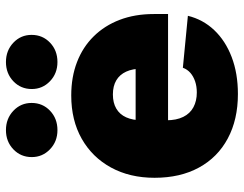

<svg xmlns="http://www.w3.org/2000/svg" viewBox="-106 -696 812 639"><g transform="rotate(-90 299.5 -376.0)"><path d="M306.6 10.3Q221.7 10.3 158.7 -23.4Q95.7 -57.1 61.8 -119.4Q27.8 -181.6 27.8 -267.1Q27.8 -349.6 62 -412.1Q96.2 -474.6 157.7 -509.5Q219.2 -544.4 301.8 -544.4Q363.3 -544.4 413.1 -525.1Q462.9 -505.9 498.5 -469.7Q534.2 -433.6 553.5 -383.1Q572.8 -332.5 572.8 -269.5V-222.2H87.4V-330.1H481.9L391.1 -308.6Q391.1 -339.8 381.1 -361.6Q371.1 -383.3 352.1 -394.5Q333 -405.8 305.2 -405.8Q277.3 -405.8 258.1 -394.5Q238.8 -383.3 229 -361.6Q219.2 -339.8 219.2 -308.6V-228Q219.2 -194.3 230.5 -171.6Q241.7 -148.9 262.7 -137.7Q283.7 -126.5 311.5 -126.5Q332 -126.5 348.6 -132.1Q365.2 -137.7 377 -147.9Q388.7 -158.2 394 -172.9L566.9 -156.2Q554.7 -106 519.3 -68.6Q483.9 -31.2 429.7 -10.5Q375.5 10.3 306.6 10.3ZM413.1 -590.3Q375 -590.3 349.1 -615.2Q323.2 -640.1 323.2 -675.8Q323.2 -712.4 349.1 -737.1Q375 -761.7 413.1 -761.7Q451.2 -761.7 477.3 -737.1Q503.4 -712.4 503.4 -676.3Q503.4 -639.6 477.5 -615Q451.7 -590.3 413.1 -590.3ZM186.5 -590.3Q148.4 -590.3 122.6 -615.2Q96.7 -640.1 96.7 -675.8Q96.7 -712.4 122.6 -737.1Q148.4 -761.7 186.5 -761.7Q224.6 -761.7 250.7 -737.1Q276.9 -712.4 276.9 -676.3Q276.9 -639.6 251 -615Q225.1 -590.3 186.5 -590.3Z"/></g></svg>

Font: Inter 20pt Black
Style: Regular
Weight: 900
Version: Version 4.001;git-66647c0bb